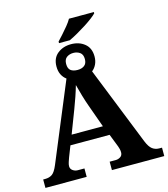

<svg xmlns="http://www.w3.org/2000/svg" viewBox="-136 -1064 1024 1169"><g transform="rotate(-15 376.5 -479.0)"><path d="M312 -840Q327 -856 345.5 -876.5Q364 -897 381.5 -918.5Q399 -940 409 -958H566V-950Q557 -940 536 -924Q515 -908 487.5 -890.5Q460 -873 432 -857Q404 -841 380 -830H312ZM4 0V-53H16Q43 -53 61 -65.5Q79 -78 96 -119L300 -610Q281 -624 270.5 -645.5Q260 -667 260 -696Q260 -749 295 -777Q330 -805 380 -805Q431 -805 465.5 -777Q500 -749 500 -696Q500 -668 489.5 -646.5Q479 -625 462 -612L659 -118Q674 -81 692.5 -67Q711 -53 736 -53H753V0H423V-53H462Q477 -53 491 -62Q505 -71 505 -90Q505 -101 502.5 -111Q500 -121 497 -129L465 -211H218L191 -142Q187 -131 182 -116Q177 -101 177 -90Q177 -73 191 -63Q205 -53 222 -53H264V0ZM380 -643Q406 -643 422.5 -655.5Q439 -668 439 -696Q439 -725 421.5 -737.5Q404 -750 380 -750Q356 -750 338.5 -737.5Q321 -725 321 -696Q321 -667 336.5 -655Q352 -643 380 -643ZM242 -272H439L388 -414Q377 -444 365 -484.5Q353 -525 345 -557Q337 -528 323.5 -488.5Q310 -449 298 -418Z"/></g></svg>

Font: Noto Serif
Style: Bold
Weight: 700
Designer: Monotype Design Team
Foundry: Monotype Imaging Inc.
Version: Version 2.014